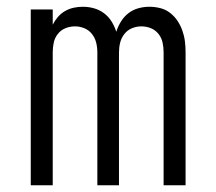

<svg xmlns="http://www.w3.org/2000/svg" viewBox="-20 -548 640 568"><path d="M71 0V-520H136V-475Q142 -487 151 -497.5Q160 -508 172 -515Q184 -522 197.5 -525Q211 -528 225 -528Q242 -528 258 -523.5Q274 -519 287.5 -509Q301 -499 310 -484.5Q319 -470 324 -454Q329 -470 338 -484.5Q347 -499 360 -509Q373 -519 389 -523.5Q405 -528 422 -528Q438 -528 454 -524Q470 -520 483 -510Q496 -500 505 -486.5Q514 -473 519.5 -457.5Q525 -442 527 -426Q529 -410 529 -393V0H464V-393Q464 -408 461 -422Q458 -436 449 -447.5Q440 -459 426.5 -464.5Q413 -470 398 -470Q384 -470 370.5 -464.5Q357 -459 348 -447.5Q339 -436 335.5 -422Q332 -408 332 -393V0H268V-393Q268 -408 264.5 -422Q261 -436 252 -447.5Q243 -459 229.5 -464.5Q216 -470 202 -470Q187 -470 173.5 -464.5Q160 -459 151 -447.5Q142 -436 139 -422Q136 -408 136 -393V0Z"/></svg>

Font: Iosevka Custom Light Extended
Style: Regular
Weight: 300
Width: 7
Monospace: yes
Designer: Belleve Invis
Foundry: Belleve Invis
Version: Version 11.2.4; ttfautohint (v1.8.4)